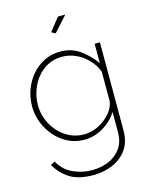

<svg xmlns="http://www.w3.org/2000/svg" viewBox="-137 -817 882 1127"><g transform="rotate(-15 303.5 -253.5)"><path d="M292 9Q238 9 193 -13.5Q148 -36 114.5 -74.5Q81 -113 62.5 -160.5Q44 -208 44 -258Q44 -311 61.5 -359.5Q79 -408 111.5 -446Q144 -484 188 -506Q232 -528 286 -528Q355 -528 406 -491Q457 -454 494 -402V-520H526V16Q526 86 492.5 132Q459 178 405 200.5Q351 223 289 223Q198 223 145.5 189.5Q93 156 62 101L88 87Q119 143 173.5 168Q228 193 289 193Q345 193 391 173Q437 153 464.5 114Q492 75 492 16V-106Q460 -55 405.5 -23Q351 9 292 9ZM298 -22Q345 -22 388 -44.5Q431 -67 459.5 -101.5Q488 -136 492 -172V-351Q476 -393 444.5 -426Q413 -459 372.5 -477.5Q332 -496 289 -496Q239 -496 200 -475Q161 -454 134 -419.5Q107 -385 93 -343Q79 -301 79 -258Q79 -196 108 -142Q137 -88 187 -55Q237 -22 298 -22ZM289 -638 265 -651 327 -730H372Z"/></g></svg>

Font: Raleway ExtraLight
Style: Regular
Weight: 200
Designer: Matt McInerney, Pablo Impallari, Rodrigo Fuenzalida
Foundry: Matt McInerney, Pablo Impallari, Rodrigo Fuenzalida
Version: Version 4.026